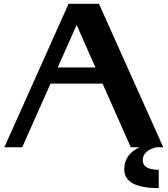

<svg xmlns="http://www.w3.org/2000/svg" viewBox="-20 -757 862 987"><path d="M470.7 -410.2 374 -628.9 276.9 -410.2ZM2.4 0 332.5 -737.3H488.8L819.3 0H783.2Q713.9 18.1 713.9 66.9Q713.9 115.7 795.9 115.7V210Q618.7 210 618.7 113.3Q618.7 36.6 697.3 0H652.3L507.3 -327.1H239.7L94.2 0Z"/></svg>

Font: Klaudia
Style: Bold
Weight: 700
Designer: Wojciech Kalinowski "wmk69" (wmk69@o2.pl)
Foundry: Wojciech Kalinowski "wmk69" (wmk69@o2.pl)
Version: Version 3.1.0; 2021-05-10